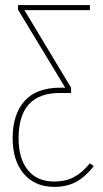

<svg xmlns="http://www.w3.org/2000/svg" viewBox="-20 -539 406 756"><path d="M334 104 349.1 115.2Q317.4 156.2 280.8 176.5Q244.1 196.8 193.8 196.8Q117.7 196.8 73.7 145.3Q29.8 93.8 29.8 4.9Q29.8 -88.9 76.7 -141.4Q123.5 -193.8 217.8 -193.8H236.8L50.8 -501V-519H334V-499H76.2L259.8 -193.8V-172.9H215.8Q53.2 -172.9 53.2 4.9Q53.2 85.9 89.8 130.9Q126.5 175.8 193.8 175.8Q237.8 175.8 270.5 158.7Q303.2 141.6 334 104Z"/></svg>

Font: Fira Sans Compressed Thin
Style: Regular
Weight: 100
Width: 1
Designer: Carrois Corporate & Edenspiekermann AG
Foundry: Carrois Corporate GbR & Edenspiekermann AG
Version: Version 4.203;PS 004.203;hotconv 1.0.88;makeotf.lib2.5.64775